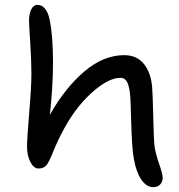

<svg xmlns="http://www.w3.org/2000/svg" viewBox="-20 -689 740 794"><path d="M613.8 85Q585.9 85 564.7 54.2Q543.5 23.4 534.2 -28.8Q529.3 -53.2 526.6 -93.3Q523.9 -133.3 522.2 -194.3Q520.5 -255.4 520 -267.1Q519 -290 517.1 -306.4Q515.1 -322.8 510.7 -337.4Q506.3 -352.1 498.3 -359.6Q490.2 -367.2 478 -367.2Q426.8 -367.2 356.2 -302.7Q285.6 -238.3 232.9 -133.8Q220.7 -110.8 209.5 -84.5Q198.2 -58.1 192.4 -43.7Q186.5 -29.3 179 -16.1Q171.4 -2.9 162.1 2.4Q152.8 7.8 139.2 7.8Q120.1 7.8 106 -18.3Q91.8 -44.4 91.8 -84Q91.8 -116.2 100.8 -223.1Q109.9 -330.1 109.9 -382.8Q109.9 -438 105 -513.2Q100.1 -588.4 100.1 -603Q100.1 -632.8 109.6 -650.9Q119.1 -668.9 133.8 -668.9Q152.8 -668.9 166 -653.3Q179.2 -637.7 185.1 -607.9Q199.2 -540.5 199.2 -432.1Q199.2 -327.6 186 -213.9Q249 -325.7 328.6 -393.3Q408.2 -460.9 493.2 -460.9Q545.9 -460.9 574.7 -425Q603.5 -389.2 608.9 -332Q611.8 -297.9 613.8 -205.1Q615.7 -112.3 619.1 -84Q624 -51.8 638.4 -10.3Q652.8 31.2 652.8 46.9Q652.8 63 642.1 74Q631.3 85 613.8 85Z"/></svg>

Font: Shantell Sans Irregular Bouncy
Style: Regular
Weight: 400
Designer: Stephen Nixon, Anya Danilova, Shantell Martin
Foundry: Arrow Type
Version: Version 1.006;[9816181b4]